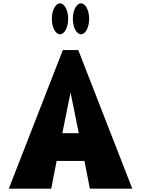

<svg xmlns="http://www.w3.org/2000/svg" viewBox="-20 -1123 840 1143"><path d="M337.2 -1103C310.4 -1103 288.7 -1062 288.7 -1011C288.7 -960 310.4 -919 337.2 -919C364.1 -919 385.8 -960 385.8 -1011C385.8 -1062 364.1 -1103 337.2 -1103ZM462.2 -1103C435.3 -1103 413.7 -1062 413.7 -1011C413.7 -960 435.3 -919 462.2 -919C489.1 -919 510.7 -960 510.7 -1011C510.7 -1062 489.1 -1103 462.2 -1103ZM445.9 -825H354.1L32.5 0H285L317.2 -165H482.8L515 0H767.5ZM449 -330H351L399.5 -570H400.5Z"/></svg>

Font: Blink
Style: Wide
Weight: 400
Designer: Mew Too
Foundry: Cannot Into Space Fonts
Version: Version 001.000